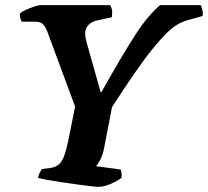

<svg xmlns="http://www.w3.org/2000/svg" viewBox="-20 -724 806 744"><path d="M363 0Q355 0 332 -2.5Q309 -5 277.5 -9.5Q246 -14 215 -18.5Q184 -23 160 -27.5Q136 -32 127 -35Q130 -47 134 -55Q138 -63 142 -69L175 -73Q194 -76 206.5 -85.5Q219 -95 227.5 -117Q236 -139 244 -176L271 -311L162 -605Q155 -622 145.5 -631Q136 -640 117 -640H64Q62 -644 59 -652.5Q56 -661 57 -671Q63 -678 79.5 -685.5Q96 -693 112.5 -698.5Q129 -704 136 -704H407Q411 -698 413.5 -687Q416 -676 413 -657L357 -645Q336 -641 323 -627.5Q310 -614 310 -594Q310 -587 311.5 -579Q313 -571 315 -562L370 -367H373Q414 -440 446 -494Q478 -548 504 -588.5Q530 -629 553.5 -656.5Q577 -684 600 -704H758Q761 -697 764 -686.5Q767 -676 765 -662L708 -646Q688 -641 667.5 -629Q647 -617 623.5 -593.5Q600 -570 570 -533Q540 -496 502 -441Q464 -386 414 -309L383 -148Q378 -123 368.5 -105Q359 -87 352 -80L448 -67Q449 -63 450.5 -55.5Q452 -48 451 -35Q434 -22 408 -11Q382 0 363 0Z"/></svg>

Font: Texturina Medium 12pt ExtraBold
Style: Italic
Weight: 800
Italic angle: -11°
Version: Version 1.002